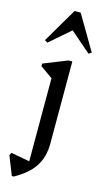

<svg xmlns="http://www.w3.org/2000/svg" viewBox="-159 -812 600 1093"><g transform="rotate(15 141.5 -265.0)"><path d="M34 235 -10 124 -2 108 128 132 108 156V-394L151 -331L35 -413V-428L175 -484H198V0Q198 79 161.5 135Q125 191 45 235ZM33 -551 16 -561 136 -765H172L292 -561L275 -551L148 -661H160Z"/></g></svg>

Font: Platypi Light
Style: Regular
Weight: 300
Designer: David Sargent
Foundry: Bolt Cutter Type
Version: Version 1.200